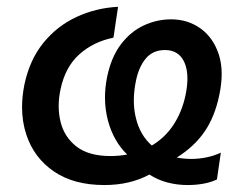

<svg xmlns="http://www.w3.org/2000/svg" viewBox="-20 -534 718 566"><path d="M288 11.5Q197.5 11.5 139 -28.5Q80.5 -68.5 58 -136Q45 -174.5 45 -218Q45 -250 52 -285Q67.5 -358 108 -407.8Q148.5 -457.5 205.5 -484Q262.5 -510.5 328 -514L314.5 -423Q255.5 -411 214 -374Q172.5 -337 158.5 -271Q153 -245.5 153 -221.5Q153 -197.5 158.5 -175Q169.5 -130 205.5 -102Q241.5 -74 306 -74Q331.5 -74 355 -78.5Q315 -117 298.5 -177.5Q289.5 -211 289.5 -246.5Q289.5 -275.5 295.5 -306Q307.5 -365 336.2 -403Q365 -441 403.8 -459Q442.5 -477 484.5 -477Q533.5 -477 571 -450.2Q608.5 -423.5 625 -373.5Q633.5 -347.5 633.5 -316Q633.5 -287 626.5 -254Q613.5 -190.5 583.2 -146.2Q553 -102 501 -69.5Q522 -65.5 545 -65.5Q566 -65.5 588.2 -70Q610.5 -74.5 631 -84L619.5 -5Q601.5 3.5 579.5 7.5Q557.5 11.5 533 11.5Q502 11.5 473 3.8Q444 -4 420.5 -19.5Q363 11.5 288 11.5ZM381 -297Q374.5 -266 374.5 -238Q374.5 -211 380.5 -186.5Q392.5 -136 427.5 -105Q467 -128.5 492 -167Q517 -205.5 527 -254Q532.5 -280.5 532.5 -302.5Q532.5 -330.5 523.5 -350.5Q507 -386.5 466.5 -386.5Q431 -386.5 410.2 -362Q389.5 -337.5 381 -297Z"/></svg>

Font: Heraclito Medium
Style: Italic
Weight: 500
Italic angle: -12°
Designer: Kostas Bartsokas (font) & Cristiano Sobral (main changes)
Foundry: Kostas Bartsokas (font) & Cristiano Sobral (main changes)
Version: Version 1.00;July 8, 2020;FontCreator 13.0.0.2655 64-bit